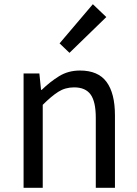

<svg xmlns="http://www.w3.org/2000/svg" viewBox="-20 -892 651 912"><path d="M92 -543H167L175 -465H178Q217 -503 260.5 -530Q304 -557 360 -557Q446 -557 486 -503Q526 -449 526 -344V0H435V-332Q435 -409 410.5 -443Q386 -477 332 -477Q290 -477 257 -456Q224 -435 183 -394V0H92ZM263 -686 421 -872 485 -811 310 -641Z"/></svg>

Font: SpoqaHanSans-Regular
Style: Regular
Weight: 400
Designer: [Spoqa Han Sans] Dong-huui Kim \uAE40 \uB3D9 \uD718  Younghwa Kang \uAC15 \uC601 \uD654  [Noto Sans] Ryoko NISHIZUKA \u8
Foundry: Spoqa (http://www.spoqa-han-sans.com)
Version: Version 2.000